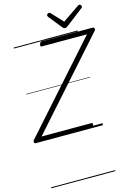

<svg xmlns="http://www.w3.org/2000/svg" viewBox="-283 -1349 1356 1941"><g transform="rotate(-15 395.5 -378.5)"><path d="M-35 0Q-43 0 -47 -6Q-51 -12 -50.5 -20.5Q-50 -29 -44 -36L751 -929H279Q268 -929 265.5 -935.5Q263 -942 267 -955Q271 -968 277 -973.5Q283 -979 293 -979H826Q837 -979 841 -966.5Q845 -954 834 -942L40 -50H561Q571 -50 573.5 -44Q576 -38 573 -25Q569 -12 563 -6Q557 0 547 0ZM751 -1238Q760 -1238 767 -1230.5Q774 -1223 774 -1216Q774 -1210 772 -1206.5Q770 -1203 765 -1199L584 -1060Q574 -1053 567.5 -1050Q561 -1047 553 -1047Q546 -1047 540.5 -1050.5Q535 -1054 529 -1061L417 -1201Q414 -1206 412.5 -1210Q411 -1214 411 -1218Q411 -1227 420 -1232.5Q429 -1238 436 -1238Q443 -1238 446.5 -1235Q450 -1232 454 -1227L562 -1112L730 -1227Q738 -1232 742 -1235Q746 -1238 751 -1238ZM0 471H670V481H0ZM0 -20H670V0H0ZM0 -505H670V-500H0ZM0 -991H670V-981H0Z"/></g></svg>

Font: Playwrite IE Guides
Style: Regular
Weight: 400
Designer: Veronika Burian, José Scaglione
Foundry: TypeTogether
Version: Version 1.003